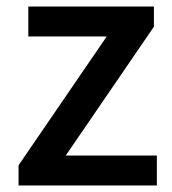

<svg xmlns="http://www.w3.org/2000/svg" viewBox="-20 -570 530 590"><path d="M37 -62 308 -458H67V-550H453V-488L182 -92H462V0H37Z"/></svg>

Font: Kinto Sans Med
Style: Regular
Weight: 500
Designer: Authors: Ryoko NISHIZUKA  (kana & ideographs); Paul D. Hunt (Latin, Greek & Cyrillic); Wenlong ZHANG  (bopomofo); Sandol
Foundry: Adobe Systems Incorporated, ookami Inc.
Version: Version 0.001